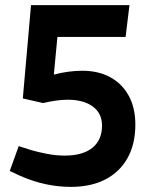

<svg xmlns="http://www.w3.org/2000/svg" viewBox="-20 -721 593 749"><path d="M256 8Q207 8 158 -2.5Q109 -13 59 -35L18 -54L53 -151L103 -135Q127 -128 162.5 -121Q198 -114 232 -114Q303 -114 340.5 -144.5Q378 -175 378 -231Q378 -279 342 -305.5Q306 -332 244 -332Q223 -332 198 -328.5Q173 -325 148 -319L69 -337L101 -701H485L470 -577H204L190 -430Q221 -438 248.5 -441.5Q276 -445 301 -445Q364 -445 410.5 -419.5Q457 -394 482.5 -347Q508 -300 508 -235Q508 -159 477.5 -104.5Q447 -50 391 -21Q335 8 256 8Z"/></svg>

Font: REM Medium
Style: Regular
Weight: 500
Designer: Octavio Pardo
Foundry: Ashler Design
Version: Version 1.005;gftools[0.9.28]